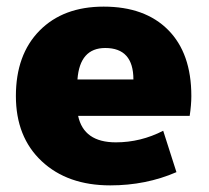

<svg xmlns="http://www.w3.org/2000/svg" viewBox="-20 -550 631 580"><path d="M214 -310H383Q383 -405 298 -405Q221 -405 214 -310ZM216 -200Q233 -120 330 -120Q405 -120 473 -155L513 -30Q421 10 313 10Q184 10 106 -63Q28 -136 28 -260Q28 -385 99.5 -457.5Q171 -530 293 -530Q418 -530 488 -459.5Q558 -389 558 -260Q558 -233 553 -200Z"/></svg>

Font: Mplus 1p Black
Style: Regular
Weight: 900
Version: Version 1.061